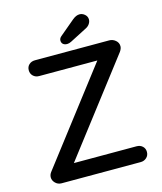

<svg xmlns="http://www.w3.org/2000/svg" viewBox="-128 -976 902 1069"><g transform="rotate(-15 323.0 -441.5)"><path d="M597 -46Q597 -26 583 -13Q569 0 549 0H93Q72 0 57.5 -14.5Q43 -29 43 -47Q43 -63 54 -77L462 -609H127Q106 -609 92.5 -622Q79 -635 79 -655Q79 -675 92.5 -687.5Q106 -700 127 -700H555Q575 -700 591 -686.5Q607 -673 607 -653Q607 -639 596 -623L188 -91H549Q570 -91 583.5 -78.5Q597 -66 597 -46ZM292 -769Q292 -782 304 -792L392 -866Q413 -883 432 -883Q449 -883 462.5 -871Q476 -859 476 -842Q476 -829 468 -817Q460 -805 446 -798L347 -747Q335 -741 324 -741Q309 -741 300.5 -748.5Q292 -756 292 -769Z"/></g></svg>

Font: Quicksand Medium
Style: Regular
Weight: 500
Designer: Andrew Paglinawan
Foundry: Andrew Paglinawan
Version: Version 3.000